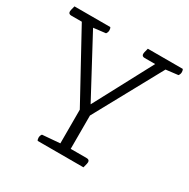

<svg xmlns="http://www.w3.org/2000/svg" viewBox="-155 -781 905 918"><g transform="rotate(30 297.5 -322.5)"><path d="M422 0H169Q165 -6 165 -16Q165 -27 172 -36L269 -44V-230L67 -599H9Q-7 -599 -7 -613Q-7 -620 -2 -637L0 -645H198Q202 -639 202 -629Q202 -618 195 -609L128 -601L301 -278L472 -599H414Q398 -599 398 -613Q398 -620 403 -637L405 -645H598Q602 -639 602 -629Q602 -618 595 -609L528 -601L325 -230V-46H413Q429 -46 429 -32Q429 -25 424 -8Z"/></g></svg>

Font: Scope One
Style: Regular
Weight: 400
Designer: Dalton Maag Ltd
Foundry: Dalton Maag Ltd
Version: Version 1.001; ttfautohint (v1.4.1) -l 11 -r 50 -G 50 -x 14 